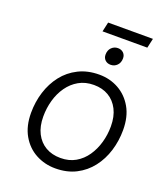

<svg xmlns="http://www.w3.org/2000/svg" viewBox="-178 -1134 1098 1265"><g transform="rotate(20 371.0 -501.0)"><path d="M359 10Q285 10 222.5 -23.5Q160 -57 122.5 -122Q85 -187 85 -280Q85 -357 107 -427Q129 -497 171.5 -551.5Q214 -606 277.5 -638Q341 -670 423 -670Q497 -670 558.5 -636Q620 -602 657 -537.5Q694 -473 694 -380Q694 -304 672.5 -234Q651 -164 608.5 -109Q566 -54 503.5 -22Q441 10 359 10ZM368 -66Q428 -66 473 -92Q518 -118 548.5 -162.5Q579 -207 594.5 -262Q610 -317 610 -375Q610 -444 585 -493Q560 -542 516 -568Q472 -594 413 -594Q353 -594 307.5 -568Q262 -542 231 -498Q200 -454 184.5 -399Q169 -344 169 -285Q169 -216 194 -167Q219 -118 263.5 -92Q308 -66 368 -66ZM469 -756Q445 -756 430 -770.5Q415 -785 415 -808Q415 -839 433.5 -857.5Q452 -876 478 -876Q502 -876 517 -861.5Q532 -847 532 -824Q532 -793 513.5 -774.5Q495 -756 469 -756ZM673 -1012 658 -945H344L359 -1012Z"/></g></svg>

Font: Work Sans
Style: Italic
Weight: 400
Italic angle: -13°
Designer: Wei Huang
Foundry: Wei Huang
Version: Version 2.012